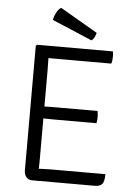

<svg xmlns="http://www.w3.org/2000/svg" viewBox="-59 -923 680 968"><g transform="rotate(5 281.0 -439.5)"><path d="M100 -677 106 -683H169V-624Q169 -603 169.5 -591.8Q170 -580.5 170 -560V-97Q170 -87.5 169.5 -79Q169 -70.5 169 -60V0H141Q122.5 0 111.2 -12.8Q100 -25.5 100 -48ZM439 -377Q440.5 -369 441.2 -360.5Q442 -352 442 -346Q442 -340 441.2 -331.8Q440.5 -323.5 439 -315H229Q218 -315 204 -315.2Q190 -315.5 174.8 -315.8Q159.5 -316 145 -316V-376Q159.5 -376 174.8 -376.2Q190 -376.5 204 -376.8Q218 -377 229 -377ZM490 -683Q491.5 -675 491.8 -667.5Q492 -660 492 -654Q492 -648 491 -638.8Q490 -629.5 487 -621H229Q218 -621 204 -621Q190 -621 174.8 -621.2Q159.5 -621.5 145 -622V-683ZM506 -63Q506 -25.5 494.8 -12.8Q483.5 0 458 0H145V-59Q164 -60.5 183.5 -61.8Q203 -63 230 -63ZM211 -879Q197.5 -871 187.8 -852.8Q178 -834.5 174 -815L377 -729Q387 -736 392.5 -747.8Q398 -759.5 400 -769Z"/></g></svg>

Font: Signika Negative Light
Style: Regular
Weight: 300
Designer: Anna Giedry
Foundry: Anna Giedry
Version: Version 2.001